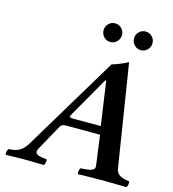

<svg xmlns="http://www.w3.org/2000/svg" viewBox="-122 -944 940 1046"><g transform="rotate(15 348.0 -421.0)"><path d="M314 -283.2H466.8L431.2 -529.8H425.8L292 -295.9Q290 -292 290 -290Q290 -283.2 314 -283.2ZM6.8 2Q3.9 -4.9 6.3 -15.9Q8.8 -26.9 14.2 -32.2Q52.2 -33.2 76.4 -47.4Q100.6 -61.5 122.1 -100.1L437 -624Q444.3 -624 478.5 -637.7Q512.7 -651.4 522 -658.2H525.9L617.2 -83Q622.6 -44.9 674.8 -35.2L693.8 -32.2Q696.8 -26.4 694.6 -14.6Q692.4 -2.9 687 2Q606.9 0 565.9 0Q490.2 0 414.1 2Q411.1 -2.4 413.1 -15.1Q415 -27.8 419.9 -32.2L454.1 -35.2Q498 -39.6 498 -61Q498 -68.8 496.1 -81.1L475.1 -236.8H287.1Q270 -236.8 262.7 -233.4Q255.4 -230 250 -220.2L169.9 -75.2Q165 -66.9 165 -59.1Q165 -40 202.1 -35.2L228 -32.2Q231.4 -26.9 229.5 -15.1Q227.5 -3.4 222.2 2Q151.9 0 96.2 0Q79.1 0 6.8 2ZM346.2 -792Q346.2 -813.5 361.3 -828.9Q376.5 -844.2 397.9 -844.2Q419.4 -844.2 434.8 -828.9Q450.2 -813.5 450.2 -792Q450.2 -770.5 434.8 -754.6Q419.4 -738.8 397.9 -738.8Q376.5 -738.8 361.3 -754.4Q346.2 -770 346.2 -792ZM518.1 -792Q518.1 -813.5 533.2 -828.9Q548.3 -844.2 569.8 -844.2Q591.3 -844.2 606.7 -828.9Q622.1 -813.5 622.1 -792Q622.1 -770.5 606.7 -754.6Q591.3 -738.8 569.8 -738.8Q548.3 -738.8 533.2 -754.4Q518.1 -770 518.1 -792Z"/></g></svg>

Font: Common Serif SemiBold
Style: Italic
Weight: 600
Italic angle: -12°
Designer: Philipp H. Poll, Khaled Hosny
Foundry: Stefan Peev, Context Ltd.
Version: Version 1.026